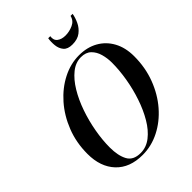

<svg xmlns="http://www.w3.org/2000/svg" viewBox="-273 -1127 1279 1279"><g transform="rotate(-45 367.0 -487.5)"><path d="M433 -985Q427.5 -950.5 449.8 -933.2Q472 -916 508.5 -916Q545 -916 580.2 -932Q615.5 -948 624 -985H643.5Q638.5 -954.5 623 -921Q607.5 -887.5 577.5 -864.2Q547.5 -841 498.5 -841Q454.5 -841 435 -864.2Q415.5 -887.5 412 -921Q408.5 -954.5 413.5 -985ZM309 10Q188 10 120.8 -61.5Q53.5 -133 53.5 -255Q53.5 -361 89.5 -452.8Q125.5 -544.5 186.2 -613.5Q247 -682.5 322.8 -721.2Q398.5 -760 478.5 -760Q554 -760 611.5 -727.8Q669 -695.5 701.5 -636Q734 -576.5 734 -495Q734 -389 699.2 -297.2Q664.5 -205.5 604.8 -136.5Q545 -67.5 468.8 -28.8Q392.5 10 309 10ZM478.5 -742Q428 -742 383.8 -706.5Q339.5 -671 303.5 -611.2Q267.5 -551.5 242 -478Q216.5 -404.5 202.8 -327.2Q189 -250 189 -180Q189 -103 214.5 -55.8Q240 -8.5 309 -8.5Q362.5 -8.5 407.8 -43.8Q453 -79 488.2 -138.8Q523.5 -198.5 548.2 -272Q573 -345.5 586 -422.8Q599 -500 599 -570Q599 -611.5 588 -651Q577 -690.5 550.8 -716.2Q524.5 -742 478.5 -742Z"/></g></svg>

Font: Bodoni* 11pt Medium
Style: Italic
Weight: 500
Italic angle: -13°
Version: Version 2.3